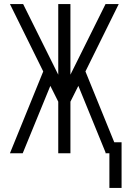

<svg xmlns="http://www.w3.org/2000/svg" viewBox="-20 -755 634 946"><path d="M519 171V0H500V-4L366 -332L327 -254V0H267V-254L228 -332L92 0H29L193 -403L29 -735H94L267 -387V-735H327V-387L500 -735H565L401 -403L543 -54H579V171Z"/></svg>

Font: Iosevka QP Light
Style: Regular
Weight: 300
Designer: Belleve Invis
Foundry: Belleve Invis
Version: Version 20.0.0; ttfautohint (v1.8.4)